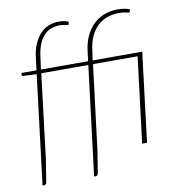

<svg xmlns="http://www.w3.org/2000/svg" viewBox="-90 -796 937 1005"><g transform="rotate(-10 378.0 -294.0)"><path d="M688 -454.5 632.5 0H606.5L662.5 -454.5H425.5L370 -7L350.5 114Q347 126 337 126H329L400.5 -454.5H150.5L96 -7L76.5 114Q73 125.5 63 125.5H55L126 -454L56 -457Q47.5 -457.5 47.5 -464.5L49 -474H128.5L136.5 -539Q141.5 -581 155.2 -612.2Q169 -643.5 188.8 -664.2Q208.5 -685 234 -695Q259.5 -705 288 -705Q301 -705 315 -702.5Q329 -700 339 -694.5L336 -682.5Q334.5 -679 331 -679Q327.5 -679 321.8 -680.2Q316 -681.5 307.8 -683.2Q299.5 -685 288 -685Q264.5 -685 243.5 -677.2Q222.5 -669.5 205.8 -652.2Q189 -635 177.5 -607.2Q166 -579.5 161 -539.5L152 -474H403L409 -524Q414.5 -570 431 -605.5Q447.5 -641 472.8 -665.2Q498 -689.5 531.2 -702Q564.5 -714.5 603.5 -714.5Q610.5 -714.5 619.2 -713.8Q628 -713 636.8 -711.5Q645.5 -710 653 -708Q660.5 -706 665.5 -703.5L663 -692Q662 -688 658.2 -688Q654.5 -688 647.8 -689.5Q641 -691 630.8 -692.8Q620.5 -694.5 605.5 -694.5Q571.5 -694.5 542.5 -684.2Q513.5 -674 491.2 -653Q469 -632 454.2 -600Q439.5 -568 434 -524L427 -474H690.5L688.5 -454.5Z"/></g></svg>

Font: Lato ExtraLight
Style: Italic
Weight: 275
Italic angle: -7°
Designer: Lukasz Dziedzic with Adam Twardoch and Botio Nikoltchev
Foundry: tyPoland Lukasz Dziedzic
Version: Version 2.015; 2015-08-06; http://www.latofonts.com/